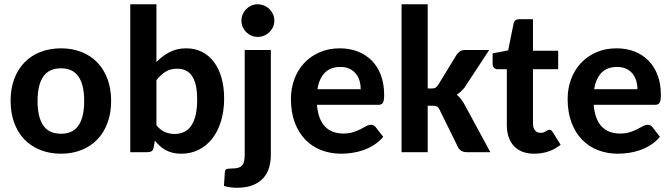

<svg xmlns="http://www.w3.org/2000/svg" viewBox="-20 -722 3186 911"><path d="M269.5 -492.7Q322.8 -492.7 366.7 -475.3Q410.6 -458 441.9 -425.5Q473.1 -393.1 490.2 -346.9Q507.3 -300.8 507.3 -243.7Q507.3 -185.5 490.2 -139.2Q473.1 -92.8 441.9 -60.3Q410.6 -27.8 366.7 -10.3Q322.8 7.3 269.5 7.3Q215.8 7.3 171.6 -10.3Q127.4 -27.8 95.9 -60.3Q64.5 -92.8 47.4 -139.2Q30.3 -185.5 30.3 -243.7Q30.3 -300.8 47.4 -346.9Q64.5 -393.1 95.9 -425.5Q127.4 -458 171.6 -475.3Q215.8 -492.7 269.5 -492.7ZM269.5 -87.4Q325.7 -87.4 352.5 -126.7Q379.4 -166 379.4 -242.7Q379.4 -319.3 352.5 -358.6Q325.7 -397.9 269.5 -397.9Q212.4 -397.9 185.3 -358.6Q158.2 -319.3 158.2 -242.7Q158.2 -166 185.3 -126.7Q212.4 -87.4 269.5 -87.4Z M598.1 0V-701.7H722.2V-427.7Q750.5 -457 785.2 -474.9Q819.8 -492.7 863.3 -492.7Q904.8 -492.7 938 -476.1Q971.2 -459.5 994.6 -428.5Q1018.1 -397.5 1030.8 -353.5Q1043.5 -309.6 1043.5 -254.9Q1043.5 -195.8 1028.8 -147.5Q1014.2 -99.1 987.3 -64.7Q960.4 -30.3 923.1 -11.5Q885.7 7.3 839.8 7.3Q817.4 7.3 799.6 2.9Q781.7 -1.5 766.6 -9.5Q751.5 -17.6 739 -29.1Q726.6 -40.5 714.8 -54.7L709.5 -23.4Q707 -10.3 699.7 -5.1Q692.4 0 680.7 0ZM820.3 -396Q789.1 -396 766.1 -382.1Q743.2 -368.2 722.2 -341.8V-127.9Q740.7 -105 762.2 -95.7Q783.7 -86.4 808.1 -86.4Q832.5 -86.4 852.5 -95.5Q872.6 -104.5 886.5 -124.3Q900.4 -144 908 -175Q915.5 -206.1 915.5 -250Q915.5 -289.1 909.2 -316.7Q902.8 -344.2 890.9 -361.8Q878.9 -379.4 861.1 -387.7Q843.3 -396 820.3 -396Z M1074.2 0ZM1265.1 -484.9V11.7Q1265.1 44.4 1256.8 73Q1248.5 101.6 1229.5 122.8Q1210.4 144 1179.7 156.5Q1148.9 168.9 1104.5 168.9Q1087.4 168.9 1072.8 166.7Q1058.1 164.6 1042.5 160.2L1046.9 93.8Q1047.9 84 1054.2 80.8Q1060.5 77.6 1078.1 77.6Q1096.2 77.6 1108.4 74.5Q1120.6 71.3 1127.9 63.5Q1135.3 55.7 1138.2 43.2Q1141.1 30.8 1141.1 11.7V-484.9ZM1281.7 -624Q1281.7 -607.9 1275.4 -594Q1269 -580.1 1258.3 -569.6Q1247.6 -559.1 1232.9 -553Q1218.3 -546.9 1202.1 -546.9Q1186.5 -546.9 1172.6 -553Q1158.7 -559.1 1148.2 -569.6Q1137.7 -580.1 1131.6 -594Q1125.5 -607.9 1125.5 -624Q1125.5 -640.1 1131.6 -654.3Q1137.7 -668.5 1148.2 -679Q1158.7 -689.5 1172.6 -695.6Q1186.5 -701.7 1202.1 -701.7Q1218.3 -701.7 1232.9 -695.6Q1247.6 -689.5 1258.3 -679Q1269 -668.5 1275.4 -654.3Q1281.7 -640.1 1281.7 -624Z M1592.8 -492.7Q1638.7 -492.7 1677.2 -477.8Q1715.8 -462.9 1743.7 -434.8Q1771.5 -406.7 1787.1 -365.7Q1802.7 -324.7 1802.7 -272Q1802.7 -257.8 1801.3 -248.8Q1799.8 -239.7 1796.6 -234.4Q1793.5 -229 1787.8 -226.8Q1782.2 -224.6 1773.9 -224.6H1483.9Q1486.8 -189.5 1496.6 -163.6Q1506.3 -137.7 1522.5 -121.1Q1538.6 -104.5 1560.5 -96.4Q1582.5 -88.4 1609.4 -88.4Q1636.2 -88.4 1656 -95Q1675.8 -101.6 1690.7 -109.1Q1705.6 -116.7 1717.3 -123.3Q1729 -129.9 1740.2 -129.9Q1753.9 -129.9 1762.7 -118.7L1798.3 -72.8Q1778.3 -49.3 1753.9 -33.9Q1729.5 -18.6 1703.4 -9.5Q1677.2 -0.5 1650.4 3.4Q1623.5 7.3 1598.6 7.3Q1548.3 7.3 1504.9 -9.3Q1461.4 -25.9 1429.2 -58.8Q1397 -91.8 1378.7 -140.4Q1360.4 -189 1360.4 -252.9Q1360.4 -302.2 1376.5 -345.9Q1392.6 -389.6 1422.6 -422.1Q1452.6 -454.6 1495.6 -473.6Q1538.6 -492.7 1592.8 -492.7ZM1595.2 -404.3Q1547.9 -404.3 1521 -376.7Q1494.1 -349.1 1486.3 -298.8H1691.4Q1691.4 -319.8 1685.8 -338.9Q1680.2 -357.9 1668.2 -372.6Q1656.2 -387.2 1638.2 -395.8Q1620.1 -404.3 1595.2 -404.3Z M2009.3 -701.7V-302.2H2028.3Q2040 -302.2 2046.1 -305.7Q2052.2 -309.1 2058.6 -318.4L2147.5 -463.9Q2154.8 -473.6 2164.3 -479.2Q2173.8 -484.9 2188 -484.9H2301.3L2184.1 -306.6Q2175.8 -295.9 2166.7 -287.6Q2157.7 -279.3 2147 -272.5Q2156.7 -265.1 2164.3 -255.6Q2171.9 -246.1 2179.2 -234.9L2306.6 0H2195.3Q2167 0 2154.3 -21.5L2065.4 -202.1Q2059.6 -213.4 2053 -216.8Q2046.4 -220.2 2034.2 -220.2H2009.3V0H1885.3V-701.7Z M2515.1 7.3Q2452.1 7.3 2418.5 -29.1Q2384.8 -65.4 2384.8 -128.9V-393.6H2340.8Q2331.1 -393.6 2324.2 -400.1Q2317.4 -406.7 2317.4 -419.4V-468.8L2391.1 -482.9L2417 -610.8Q2421.4 -630.9 2444.3 -630.9H2508.8V-481.4H2628.4V-393.6H2508.8V-137.2Q2508.8 -115.7 2518.1 -103.8Q2527.3 -91.8 2544.4 -91.8Q2553.7 -91.8 2559.8 -94Q2565.9 -96.2 2570.3 -99.1Q2574.7 -102.1 2578.4 -104.2Q2582 -106.4 2586.4 -106.4Q2591.8 -106.4 2595.2 -103.8Q2598.6 -101.1 2602.5 -95.2L2640.1 -35.2Q2614.7 -14.2 2582.3 -3.4Q2549.8 7.3 2515.1 7.3Z M2905.8 -492.7Q2951.7 -492.7 2990.2 -477.8Q3028.8 -462.9 3056.6 -434.8Q3084.5 -406.7 3100.1 -365.7Q3115.7 -324.7 3115.7 -272Q3115.7 -257.8 3114.3 -248.8Q3112.8 -239.7 3109.6 -234.4Q3106.4 -229 3100.8 -226.8Q3095.2 -224.6 3086.9 -224.6H2796.9Q2799.8 -189.5 2809.6 -163.6Q2819.3 -137.7 2835.4 -121.1Q2851.6 -104.5 2873.5 -96.4Q2895.5 -88.4 2922.4 -88.4Q2949.2 -88.4 2969 -95Q2988.8 -101.6 3003.7 -109.1Q3018.6 -116.7 3030.3 -123.3Q3042 -129.9 3053.2 -129.9Q3066.9 -129.9 3075.7 -118.7L3111.3 -72.8Q3091.3 -49.3 3066.9 -33.9Q3042.5 -18.6 3016.4 -9.5Q2990.2 -0.5 2963.4 3.4Q2936.5 7.3 2911.6 7.3Q2861.3 7.3 2817.9 -9.3Q2774.4 -25.9 2742.2 -58.8Q2710 -91.8 2691.7 -140.4Q2673.3 -189 2673.3 -252.9Q2673.3 -302.2 2689.5 -345.9Q2705.6 -389.6 2735.6 -422.1Q2765.6 -454.6 2808.6 -473.6Q2851.6 -492.7 2905.8 -492.7ZM2908.2 -404.3Q2860.8 -404.3 2834 -376.7Q2807.1 -349.1 2799.3 -298.8H3004.4Q3004.4 -319.8 2998.8 -338.9Q2993.2 -357.9 2981.2 -372.6Q2969.2 -387.2 2951.2 -395.8Q2933.1 -404.3 2908.2 -404.3Z"/></svg>

Font: Carlito
Style: Bold
Weight: 700
Designer: Lukasz Dziedzic
Foundry: tyPoland Lukasz Dziedzic
Version: Version 1.104